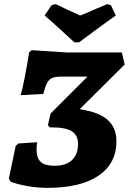

<svg xmlns="http://www.w3.org/2000/svg" viewBox="-20 -898 624 930"><path d="M544 -214Q544 -106 457 -47Q370 12 210 12Q165 12 116.5 4Q68 -4 31 -18L23 -34L56 -191L69 -203L160 -209Q157 -190 157 -174Q157 -132 177.5 -113.5Q198 -95 244 -95Q299 -95 328.5 -122.5Q358 -150 358 -200Q358 -244 326.5 -263Q295 -282 221 -281L212 -292L225 -348L404 -527H279Q249 -527 233.5 -520.5Q218 -514 208.5 -497Q199 -480 190 -443L80 -437Q99 -504 121 -644L133 -655L302 -644H570L584 -586L366 -369Q457 -356 500.5 -318Q544 -280 544 -214ZM363 -693H340Q325 -707 276.5 -751.5Q228 -796 196 -823L230 -873L250 -878Q262 -873 298 -855Q317 -847 335.5 -838Q354 -829 368 -823Q385 -828 442 -854Q493 -876 499 -878L517 -873L541 -823Q502 -796 442 -751.5Q382 -707 363 -693Z"/></svg>

Font: Alegreya SC ExtraBold
Style: Italic
Weight: 800
Italic angle: -7°
Designer: Juan Pablo del Peral
Foundry: Huerta Tipografica
Version: Version 2.007; ttfautohint (v1.6)